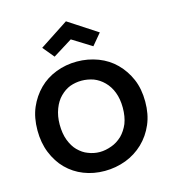

<svg xmlns="http://www.w3.org/2000/svg" viewBox="-114 -864 867 967"><g transform="rotate(-15 319.0 -380.5)"><path d="M600.1 -275.9Q600.1 -210.4 578.1 -159.2Q555.7 -106.9 516.1 -68.8Q476.1 -30.8 424.8 -11.2Q371.6 8.8 314 8.8Q255.4 8.8 205.1 -11.2Q155.8 -30.3 117.2 -68.8Q81.1 -105 59.1 -159.2Q38.1 -211.4 38.1 -275.9Q38.1 -342.8 60.1 -394Q82 -444.8 120.1 -482.9Q157.2 -520 209 -540Q260.7 -560.1 318.8 -560.1Q376 -560.1 429.2 -540Q481 -520 518.1 -482.9Q556.2 -444.8 578.1 -394Q600.1 -342.8 600.1 -275.9ZM153.8 -275.9Q153.8 -228.5 167 -193.8Q181.2 -157.2 202.1 -136.2Q227.1 -111.3 252.9 -102.1Q282.7 -89.8 314 -89.8Q344.2 -89.8 377 -102.1Q404.8 -111.8 431.2 -136.2Q454.6 -159.7 469.2 -193.8Q482.9 -229.5 482.9 -275.9Q482.9 -321.3 469.2 -356.9Q456.1 -391.1 432.1 -415Q408.7 -438.5 378.9 -450.2Q347.7 -460.9 316.9 -460.9Q285.6 -460.9 255.9 -450.2Q228.5 -439.5 204.1 -415Q181.6 -392.6 168 -356.9Q153.8 -319.8 153.8 -275.9ZM168.9 -671.9 318.8 -770 469.2 -671.9 419.9 -612.8 318.8 -675.8 217.8 -612.8Z"/></g></svg>

Font: PoppinsZ Medium
Style: Regular
Weight: 500
Designer: Ninad Kale (Devanagari), Jonny Pinhorn (Latin)
Foundry: Indian Type Foundry
Version: Version 3.002;FEAKit 1.0